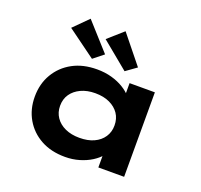

<svg xmlns="http://www.w3.org/2000/svg" viewBox="-138 -968 1189 1134"><g transform="rotate(20 456.0 -401.0)"><path d="M381 9Q293 9 228.5 -26.5Q164 -62 128 -124Q92 -186 92 -265Q92 -346 129 -408.5Q166 -471 231 -506.5Q296 -542 384 -542Q434 -542 476.5 -530Q519 -518 551.5 -498Q584 -478 604 -454.5Q624 -431 629 -408L591 -405V-531H750V0H588V-142L621 -133Q618 -107 597.5 -82Q577 -57 544.5 -36.5Q512 -16 470 -3.5Q428 9 381 9ZM422 -126Q475 -126 513 -143.5Q551 -161 572 -192.5Q593 -224 593 -265Q593 -308 572 -339Q551 -370 513 -388Q475 -406 422 -406Q371 -406 332.5 -388Q294 -370 272.5 -339Q251 -308 251 -265Q251 -224 272.5 -192.5Q294 -161 332.5 -143.5Q371 -126 422 -126ZM539 -587 369 -727 464 -811 606 -635ZM333 -590 155 -720 245 -810 397 -641Z"/></g></svg>

Font: Lexend Peta
Style: Bold
Weight: 700
Designer: Bonnie Shaver-Troup, Thomas Jockin
Foundry: Lexend
Version: Version 1.007